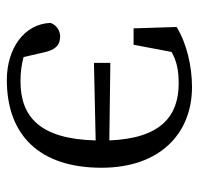

<svg xmlns="http://www.w3.org/2000/svg" viewBox="-30 -538 582 562"><g transform="rotate(90 261.0 -257.0)"><path d="M63 -357H111L132 -468C158 -483 185 -489 224 -489C318 -489 385 -439 391 -286L164 -289V-241L391 -246C387 -83 322 -26 218 -26C192 -26 169 -29 147 -35L133 -96C126 -127 113 -142 87 -142C68 -142 53 -130 47 -114C50 -36 123 14 214 14C376 14 471 -82 471 -263C471 -435 370 -528 235 -528C175 -528 108 -513 59 -483Z"/></g></svg>

Font: Source Han Serif
Style: Regular
Weight: 400
Designer: Ryoko NISHIZUKA 西塚涼子 (kana & ideographs); Frank Grießhammer (Latin, Greek & Cyrillic); Wenlong ZHANG 张文龙 (bopomofo); San
Foundry: Adobe Systems Incorporated
Version: Version 1.001;PS 1.001;hotconv 16.6.54;makeotf.lib2.5.65590